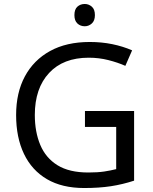

<svg xmlns="http://www.w3.org/2000/svg" viewBox="-20 -935 768 965"><path d="M407 -377H654V-27Q596 -8 537 1Q478 10 403 10Q292 10 216 -34.5Q140 -79 100.5 -161.5Q61 -244 61 -357Q61 -469 105 -551Q149 -633 231.5 -678.5Q314 -724 431 -724Q491 -724 544.5 -713Q598 -702 644 -682L610 -604Q572 -621 524.5 -633Q477 -645 426 -645Q298 -645 226.5 -568Q155 -491 155 -357Q155 -272 182.5 -206.5Q210 -141 269 -104.5Q328 -68 424 -68Q471 -68 504 -73Q537 -78 564 -85V-297H407ZM406 -915Q426 -915 441.5 -901.5Q457 -888 457 -859Q457 -831 441.5 -817Q426 -803 406 -803Q384 -803 369 -817Q354 -831 354 -859Q354 -888 369 -901.5Q384 -915 406 -915Z"/></svg>

Font: Noto Kufi Arabic
Style: Regular
Weight: 400
Designer: Monotype Design Team, David Williams, Khaled Hosny
Foundry: Google LLC
Version: Version 2.109; ttfautohint (v1.8.4.7-5d5b)